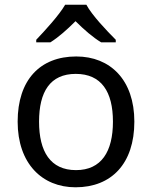

<svg xmlns="http://www.w3.org/2000/svg" viewBox="-20 -786 645 816"><path d="M347 -766H257C231 -721 171 -656 134 -617V-606H194C229 -628 265 -660 301 -696C337 -660 375 -627 410 -606H472V-617C434 -655 371 -721 347 -766ZM551 -269C551 -446 449 -546 304 -546C150 -546 55 -446 55 -269C55 -91 159 10 301 10C454 10 551 -91 551 -269ZM146 -269C146 -396 193 -472 302 -472C411 -472 460 -396 460 -269C460 -142 411 -63 303 -63C194 -63 146 -142 146 -269Z"/></svg>

Font: Noto Sans Gurmukhi UI
Style: Regular
Weight: 400
Designer: Jelle Bosma - Monotype Design Team
Foundry: Monotype Imaging Inc.
Version: Version 2.004